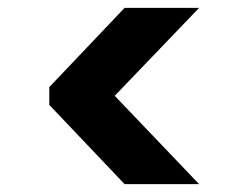

<svg xmlns="http://www.w3.org/2000/svg" viewBox="-20 -516 628 487"><path d="M485 -49H296L105 -250V-295L296 -496H485L271 -273Z"/></svg>

Font: DM Sans 36pt Black
Style: Regular
Weight: 900
Designer: Colophon Foundry, Jonny Pinhorn
Foundry: Colophon Foundry
Version: Version 4.004;gftools[0.9.30]